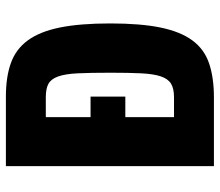

<svg xmlns="http://www.w3.org/2000/svg" viewBox="-66 -662 728 635"><g transform="rotate(-90 297.5 -344.0)"><path d="M66 0H293Q359 0 406 -16Q453 -32 482 -71.5Q511 -111 524.5 -177Q538 -243 538 -343Q538 -443 524.5 -509.5Q511 -576 482 -615.5Q453 -655 407 -671.5Q361 -688 296 -688H66ZM228 -132V-556H294Q322 -556 338 -547.5Q354 -539 362.5 -515.5Q371 -492 373 -450.5Q375 -409 375 -342Q375 -281 373 -240.5Q371 -200 363 -176Q355 -152 339 -142Q323 -132 294 -132ZM296 -408H120V-293H296Z"/></g></svg>

Font: Secuela Black
Style: Regular
Weight: 900
Designer: Fernando Haro
Foundry: deFharo
Version: Version 1.704